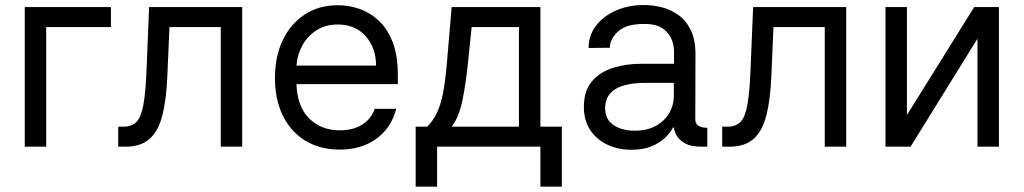

<svg xmlns="http://www.w3.org/2000/svg" viewBox="-20 -573 3999 750"><path d="M413.4 -545.5V-467.3H160.5V0H76.7V-545.5Z M441.8 0V-78.1H461.6Q494.3 -78.1 512.8 -96.4Q531.2 -114.7 540.1 -163.5Q549 -212.4 552.6 -304L562.5 -545.5H926.1V0H842.3V-467.3H642L633.5 -272.7Q629.6 -183.2 614.3 -122.5Q599.1 -61.8 564.8 -30.9Q530.5 0 470.2 0Z M1308.2 11.4Q1229.4 11.4 1172.4 -23.6Q1115.4 -58.6 1084.7 -121.6Q1054 -184.7 1054 -268.5Q1054 -352.3 1084.7 -416.4Q1115.4 -480.5 1170.6 -516.5Q1225.9 -552.6 1299.7 -552.6Q1342.3 -552.6 1383.9 -538.4Q1425.4 -524.1 1459.5 -492.4Q1493.6 -460.6 1513.8 -408.4Q1534.1 -356.2 1534.1 -279.8V-244.3H1138.1Q1141 -157 1187.7 -110.4Q1234.4 -63.9 1308.2 -63.9Q1357.6 -63.9 1392.8 -84.9Q1427.9 -105.8 1443.9 -147.7H1527.7Q1508.2 -72.8 1449.8 -30.7Q1391.3 11.4 1308.2 11.4ZM1138.1 -316.8H1448.9Q1448.9 -386 1408.4 -431.6Q1367.9 -477.3 1299.7 -477.3Q1251.8 -477.3 1216.6 -454.9Q1181.5 -432.5 1161.2 -395.8Q1141 -359 1138.1 -316.8Z M1603.7 156.2V-78.1H1649.1Q1671.2 -101.2 1685.7 -130.3Q1700.3 -159.4 1709.9 -206.3Q1719.5 -253.2 1725.9 -329.5L1744.3 -545.5H2090.9V-78.1H2174.7V156.2H2090.9V0H1687.5V156.2ZM1744.3 -78.1H2007.1V-467.3H1822.4L1808.2 -329.5Q1799.4 -244 1786.2 -180Q1773.1 -116.1 1744.3 -78.1Z M2446.7 12.1Q2394.9 12.1 2352.6 -7.8Q2310.4 -27.7 2285.5 -65.2Q2260.7 -102.6 2260.7 -155.5Q2260.7 -218.4 2292.3 -255.3Q2323.9 -292.3 2375.4 -308.2Q2426.8 -324.2 2486.5 -323.9H2612.9V-368.6Q2612.9 -418.3 2583.8 -449.2Q2554.7 -480.1 2496.4 -479.4Q2428.3 -480.1 2395.2 -450.8Q2362.2 -421.5 2362.2 -386.4L2279.1 -385.7Q2279.5 -435.7 2308.9 -473.5Q2338.4 -511.4 2387.4 -532.5Q2436.4 -553.6 2495 -553.3Q2528.4 -553.6 2563.7 -544.9Q2599.1 -536.2 2629.3 -514.9Q2659.4 -493.6 2678.1 -456Q2696.7 -418.3 2696.7 -360.1L2696 -107.2Q2696 -89.1 2708.8 -81.5Q2721.6 -73.9 2742.2 -73.9H2742.9V0H2721.6Q2677.2 0 2653.8 -14.2Q2630.3 -28.4 2621.6 -46Q2612.9 -63.6 2612.9 -73.9V-74.6H2608.7Q2600.5 -57.5 2580.6 -37.3Q2560.7 -17 2527.5 -2.5Q2494.3 12.1 2446.7 12.1ZM2458.8 -62.5Q2508.9 -62.5 2543.1 -82Q2577.4 -101.6 2594.8 -132.5Q2612.2 -163.4 2612.2 -197.4V-249.3H2502.1Q2343.8 -249.3 2343.8 -150.6Q2343.8 -106.9 2376.2 -84.7Q2408.7 -62.5 2458.8 -62.5Z M2801.1 0V-78.1H2821Q2853.7 -78.1 2872.2 -96.4Q2890.6 -114.7 2899.5 -163.5Q2908.4 -212.4 2911.9 -304L2921.9 -545.5H3285.5V0H3201.7V-467.3H3001.4L2992.9 -272.7Q2989 -183.2 2973.7 -122.5Q2958.5 -61.8 2924.2 -30.9Q2889.9 0 2829.5 0Z M3522.7 -123.6 3785.5 -545.5H3882.1V0H3798.3V-421.9L3536.9 0H3438.9V-545.5H3522.7Z"/></svg>

Font: Inter Zeller
Style: Regular
Weight: 400
Designer: Rasmus Andersson; Joe Bland
Foundry: zeller
Version: Version 3.015;git-dec3a8cb1